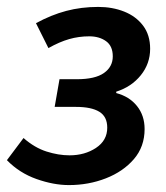

<svg xmlns="http://www.w3.org/2000/svg" viewBox="-30 -523 480 555"><path d="M169 12Q125 12 75.5 -5.5Q26 -23 -10 -60L38 -124Q70 -96 104.5 -85Q139 -74 171 -74Q215 -74 247.5 -95.5Q280 -117 280 -154Q280 -186 257 -200Q234 -214 190 -214H128L142 -294H192Q245 -294 270.5 -312Q296 -330 296 -360Q296 -390 276.5 -404Q257 -418 228 -418Q198 -418 170 -410Q142 -402 110 -384L74 -456Q118 -480 161.5 -491.5Q205 -503 254 -503Q295 -503 329 -489.5Q363 -476 383.5 -449Q404 -422 404 -382Q404 -339 377 -305.5Q350 -272 306 -258V-254Q344 -244 366 -216.5Q388 -189 388 -150Q388 -99 357 -63Q326 -27 276 -7.5Q226 12 169 12Z"/></svg>

Font: Source Sans 3 Semibold
Style: Italic
Weight: 600
Italic angle: -11°
Designer: Paul D. Hunt
Foundry: Adobe
Version: Version 3.052;hotconv 1.1.0;makeotfexe 2.6.0